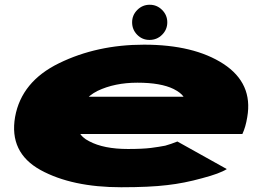

<svg xmlns="http://www.w3.org/2000/svg" viewBox="-20 -781 1114 808"><path d="M490 7 518.5 -154Q416.5 -154 355.5 -186.5Q293 -217 306.5 -288Q319.5 -363 390.5 -398.5Q462.5 -433 558.5 -433Q656.5 -433 710.5 -406.5Q741 -391 752.5 -374H297.5L270 -217H1000Q1014 -247 1020.5 -288Q1045.5 -430 920.5 -512Q796 -593 586 -593Q388 -593 228.5 -515Q70.5 -438 43.5 -289Q17.5 -139 150.5 -65.5Q283 7 490 7ZM518.5 -154 490 7Q610 7 683.5 -2Q755 -10 830.5 -31Q905 -50.5 934.5 -69.5L726.5 -185.5Q699 -174.5 675.5 -168Q650 -163 615.5 -158.5Q579.5 -154 518.5 -154ZM609 -613Q640.5 -613 662.2 -634.8Q684 -656.5 684 -687Q684 -717.5 662.2 -739.2Q640.5 -761 610 -761Q579.5 -761 557.8 -739.2Q536 -717.5 536 -687Q536 -656.5 557.2 -634.8Q578.5 -613 609 -613Z"/></svg>

Font: Anybody ExtraExpanded Black
Style: Italic
Weight: 900
Width: 8
Italic angle: -10°
Version: Version 1.113;gftools[0.9.25]